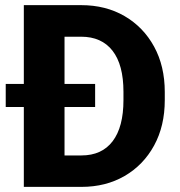

<svg xmlns="http://www.w3.org/2000/svg" viewBox="-20 -731 703 751"><path d="M298.3 0H73.2V-312.5H2.4V-402.8H73.2V-710.9H297.4Q393.6 -710.9 467.3 -668Q541 -625 582.8 -548.6Q624.5 -472.2 624.5 -371.1V-339.4Q624.5 -238.3 582.8 -161.9Q541 -85.4 467.5 -42.7Q394 0 298.3 0ZM352.1 -402.8V-312.5H232.4V-123H298.3Q378.4 -123 420.7 -178.7Q462.9 -234.4 462.9 -339.4V-372.1Q462.9 -477.5 420.2 -532.5Q377.4 -587.4 297.4 -587.4H232.4V-402.8Z"/></svg>

Font: Vazirmatn RD ExtraBold
Style: Regular
Weight: 800
Designer: Saber Rastikerdar
Foundry: Saber Rastikerdar
Version: Version 32.102